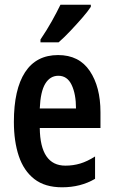

<svg xmlns="http://www.w3.org/2000/svg" viewBox="-20 -786 482 816"><path d="M227 -552Q316 -552 361.5 -484.5Q407 -417 407 -309V-242H149Q151 -82 258 -82Q291 -82 321 -91Q351 -100 384 -121V-26Q323 10 244 10Q171 10 126 -25Q81 -60 60 -122.5Q39 -185 39 -268Q39 -406 86.5 -479Q134 -552 227 -552ZM228 -464Q193 -464 172.5 -430.5Q152 -397 149 -325H303Q303 -386 284.5 -425Q266 -464 228 -464ZM366 -757Q353 -737 329 -709.5Q305 -682 278.5 -654Q252 -626 229 -606H152V-618Q179 -658 200 -695.5Q221 -733 237 -766H366Z"/></svg>

Font: Noto Sans Thai Looped ExtraCondensed SemiBold
Style: Regular
Weight: 600
Width: 2
Designer: Sasikarn Vongin, Ben Mitchell
Foundry: The Fontpad Ltd
Version: Version 1.001; ttfautohint (v1.8.4.7-5d5b)